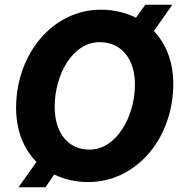

<svg xmlns="http://www.w3.org/2000/svg" viewBox="-20 -755 768 811"><path d="M353 14C554 14 712 -168 712 -402C712 -494 681 -570 630 -624L708 -735H594L554 -680C511 -702 461 -714 406 -714C201 -714 48 -525 48 -300C48 -202 81 -125 134 -71L58 36H172L209 -18C252 3 301 14 353 14ZM358 -123C268 -123 211 -193 211 -304C211 -442 288 -577 401 -577C494 -577 550 -504 550 -398C550 -265 473 -123 358 -123Z"/></svg>

Font: Fixel Text 20240404
Style: Bold Italic
Weight: 700
Width: 4
Italic angle: -10°
Designer: AlfaBravo + MacPaw
Foundry: Kyrylo Tkachov, Marchela Mozhyna, Serhii Makarenko, Maria Weinstein, Zakhar Kryvoshyya
Version: Version 1.211;Glyphs 3.2 (3225)